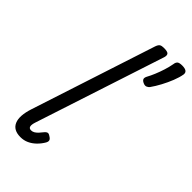

<svg xmlns="http://www.w3.org/2000/svg" viewBox="-304 -1086 1185 1185"><g transform="rotate(45 288.5 -493.5)"><path d="M138 16Q76 16 57 -28.5Q38 -73 65 -155L330 -968Q337 -988 346.5 -994Q356 -1000 375 -1000Q407 -1000 415 -990.5Q423 -981 417 -961L140 -114Q131 -87 134.5 -73.5Q138 -60 155 -60Q167 -60 178 -66.5Q189 -73 199.5 -84.5Q210 -96 221 -110Q228 -119 237 -122Q246 -125 260 -115Q277 -105 278.5 -94.5Q280 -84 274 -74Q259 -48 238 -27.5Q217 -7 192 4.5Q167 16 138 16ZM440 -758Q425 -765 421.5 -775Q418 -785 428 -803Q438 -821 450 -849.5Q462 -878 472 -910Q482 -942 487 -970Q489 -987 498 -995Q507 -1003 532 -1003Q556 -1003 567.5 -995Q579 -987 577 -970Q572 -940 557.5 -903.5Q543 -867 524 -831.5Q505 -796 485 -768Q480 -761 468.5 -755.5Q457 -750 440 -758Z"/></g></svg>

Font: Playwrite CZ
Style: Regular
Weight: 400
Designer: Veronika Burian, José Scaglione
Foundry: TypeTogether
Version: Version 1.002